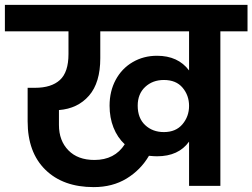

<svg xmlns="http://www.w3.org/2000/svg" viewBox="-41 -760 1032 785"><path d="M971 -740V-632H860V0H732V-181Q689 -121 601 -121Q590 -121 568 -123Q534 -65 476.5 -30Q419 5 342 5Q217 5 144.5 -66Q72 -137 72 -264V-401H102Q169 -401 204 -433Q239 -465 239 -539V-632H-21V-740ZM345 -106Q428 -106 469 -170Q439 -198 423 -238.5Q407 -279 407 -328Q407 -387 432 -433.5Q457 -480 501.5 -506Q546 -532 601 -532Q687 -532 732 -472V-632H369V-522Q369 -422 323 -369Q277 -316 200 -310V-249Q200 -185 238.5 -145.5Q277 -106 345 -106ZM629 -220Q678 -220 705 -252Q732 -284 732 -327Q732 -370 705.5 -401.5Q679 -433 629 -433Q583 -433 552.5 -404.5Q522 -376 522 -328Q522 -277 552.5 -248.5Q583 -220 629 -220Z"/></svg>

Font: Fz Poppins SemBd
Style: Regular
Weight: 600
Designer: Ninad Kale (Devanagari), Jonny Pinhorn (Latin)
Foundry: Indian Type Foundry
Version: Vit hóa bi Vntype.Com & FontZin.Com